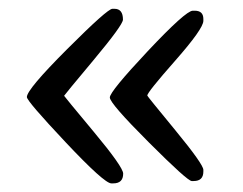

<svg xmlns="http://www.w3.org/2000/svg" viewBox="-20 -490 560 443"><path d="M264.2 -89.4Q264.2 -66.9 241.2 -66.9H236.8Q220.7 -66.9 131.3 -161.9Q42 -256.8 42 -266.1Q42 -283.7 135 -376.7Q228 -469.7 239.3 -469.7H244.1Q263.7 -469.7 263.7 -444.8Q263.7 -432.6 195.8 -351.3Q127.9 -270 127.9 -269Q127.9 -268.1 196 -186.3Q264.2 -104.5 264.2 -89.4ZM319.8 -269.5Q319.8 -268.1 384.5 -189.5Q449.2 -110.8 449.2 -98.1V-94.2Q449.2 -72.3 426.8 -72.3H422.4Q412.6 -72.3 323 -161.9Q233.4 -251.5 233.4 -265.1Q233.4 -278.8 321 -372.1Q408.7 -465.3 424.8 -465.3H429.2Q449.2 -465.3 449.2 -446.3V-441.9Q449.2 -423.8 384.5 -350.3Q319.8 -276.9 319.8 -269.5Z"/></svg>

Font: Averia Libre Light
Style: Regular
Weight: 300
Version: Version 1.002